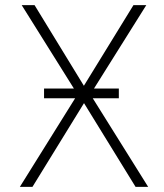

<svg xmlns="http://www.w3.org/2000/svg" viewBox="-20 -731 640 751"><path d="M444.8 -346.7V-384.8H347.7L552.2 -710.9H502L308.1 -395.5L115.2 -710.9H64.9L269 -384.8H152.3V-346.7H273.9L57.6 0H106.9L308.6 -327.6L510.3 0H559.6L342.8 -346.7Z"/></svg>

Font: Roboto Mono ExtraLight
Style: Regular
Weight: 250
Monospace: yes
Designer: Google
Version: Version 3.000